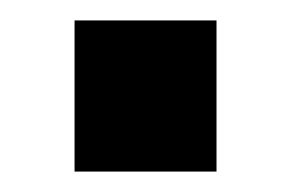

<svg xmlns="http://www.w3.org/2000/svg" viewBox="-20 -371 283 188"><path d="M53 -203V-351H192V-203Z"/></svg>

Font: Cairo Play
Style: Bold
Weight: 700
Version: Version 3.119